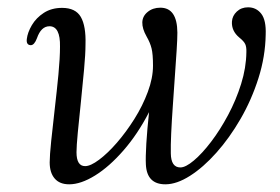

<svg xmlns="http://www.w3.org/2000/svg" viewBox="-20 -482 748 512"><path d="M112.5 -49Q112.5 -67 116.5 -105.8Q120.5 -144.5 126 -191.8Q131.5 -239 135.8 -283.5Q140 -328 140 -357.5Q141 -412 112 -412Q89.5 -412 78.5 -380Q71.5 -361.5 62 -361.5Q49.5 -362 51.5 -378Q53.5 -395.5 65 -415Q76.5 -434.5 97 -447.8Q117.5 -461 145.5 -461Q181.5 -461 195.5 -436.8Q209.5 -412.5 208 -363.5Q208 -338.5 204.2 -297Q200.5 -255.5 195.8 -210.8Q191 -166 187.5 -129Q184 -92 184 -76Q184 -39 207 -39Q221.5 -39 244.2 -56Q267 -73 291.8 -101.5Q316.5 -130 338.5 -165Q360.5 -200 374.2 -237Q388 -274 388 -307Q388 -337.5 384.2 -352.8Q380.5 -368 371 -384.5Q359 -405.5 359.5 -422.5Q360 -439 373.8 -450.2Q387.5 -461.5 407.5 -461.5Q452.5 -461.5 453 -395Q453 -378.5 451 -347Q449 -315.5 446.2 -276.8Q443.5 -238 440.8 -198.8Q438 -159.5 436.5 -126.2Q435 -93 435.5 -73Q436 -35.5 461 -35.5Q475 -35.5 497 -54Q519 -72.5 543 -104Q567 -135.5 588.2 -175.2Q609.5 -215 623 -258.2Q636.5 -301.5 637 -343Q637.5 -356.5 634 -364.2Q630.5 -372 618 -382Q597 -399.5 598.5 -424.5Q599.5 -440 611.5 -451.2Q623.5 -462.5 641.5 -462.5Q663.5 -462.5 676.8 -445.2Q690 -428 688.5 -389.5Q687.5 -331 669.2 -273.5Q651 -216 621.5 -165Q592 -114 557 -74.8Q522 -35.5 486.5 -13Q451 9.5 421 9.5Q371.5 9.5 369 -43.5Q368 -62 370.2 -99.5Q372.5 -137 377.5 -183Q347 -124 309.2 -80.8Q271.5 -37.5 233.5 -14Q195.5 9.5 164.5 9.5Q139 9.5 125.8 -6Q112.5 -21.5 112.5 -49Z"/></svg>

Font: Fraunces 9pt Light
Style: Italic
Weight: 300
Italic angle: -16°
Version: Version 1.000;[0bf87f6ff]